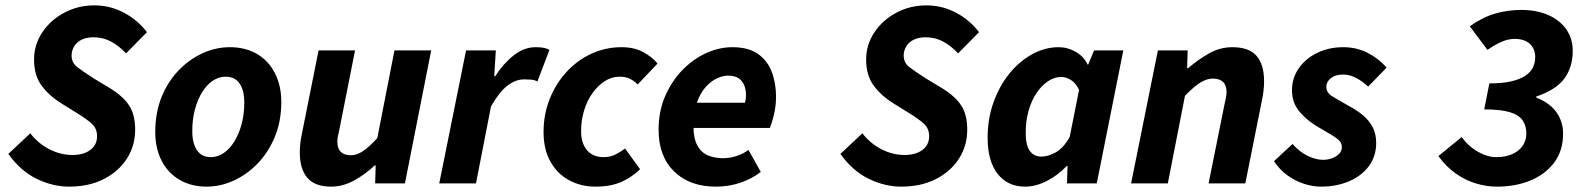

<svg xmlns="http://www.w3.org/2000/svg" viewBox="-20 -684 5909 716"><path d="M238 12Q177 12 117 -17Q57 -46 11 -110L93 -187Q121 -150 163 -128Q205 -106 251 -106Q278 -106 298.5 -114.5Q319 -123 330.5 -138.5Q342 -154 342 -176Q342 -205 322 -223Q302 -241 266 -263L208 -299Q163 -327 135 -365Q107 -403 107 -462Q107 -517 137.5 -563Q168 -609 219.5 -636.5Q271 -664 332 -664Q390 -664 441.5 -637Q493 -610 528 -564L450 -485Q425 -512 395 -528.5Q365 -545 329 -545Q303 -545 284.5 -536Q266 -527 256.5 -511Q247 -495 247 -477Q247 -450 268.5 -433.5Q290 -417 329 -392L392 -354Q440 -324 462 -290Q484 -256 484 -200Q484 -141 453.5 -93Q423 -45 367.5 -16.5Q312 12 238 12Z M751 12Q693 12 649.5 -13.5Q606 -39 582.5 -85Q559 -131 559 -192Q559 -264 582.5 -322Q606 -380 646 -421.5Q686 -463 735.5 -485.5Q785 -508 837 -508Q895 -508 938 -483Q981 -458 1005 -411.5Q1029 -365 1029 -304Q1029 -232 1005 -174Q981 -116 941 -74.5Q901 -33 851.5 -10.5Q802 12 751 12ZM766 -98Q792 -98 814.5 -113.5Q837 -129 854 -156.5Q871 -184 881 -221Q891 -258 891 -301Q891 -347 873.5 -372.5Q856 -398 821 -398Q796 -398 773.5 -383Q751 -368 734 -340.5Q717 -313 707 -276Q697 -239 697 -195Q697 -150 714.5 -124Q732 -98 766 -98Z M1215 12Q1154 12 1126 -21Q1098 -54 1098 -115Q1098 -132 1100 -150Q1102 -168 1106 -186L1168 -496H1304L1246 -203Q1243 -189 1240.5 -177.5Q1238 -166 1238 -156Q1238 -130 1251 -117.5Q1264 -105 1288 -105Q1311 -105 1334.5 -121Q1358 -137 1387 -169L1451 -496H1588L1490 0H1379L1381 -67H1377Q1344 -35 1301.5 -11.5Q1259 12 1215 12Z M1618 0 1718 -496H1829L1823 -400H1827Q1856 -446 1895 -477Q1934 -508 1977 -508Q1996 -508 2008.5 -505.5Q2021 -503 2029 -498L1984 -380Q1974 -386 1960.5 -387Q1947 -388 1935 -388Q1902 -388 1871.5 -364Q1841 -340 1811 -287L1755 0Z M2201 12Q2146 12 2102 -12Q2058 -36 2032.5 -81.5Q2007 -127 2007 -192Q2007 -257 2029.5 -314Q2052 -371 2091.5 -414.5Q2131 -458 2184 -483Q2237 -508 2298 -508Q2346 -508 2380 -489Q2414 -470 2432 -447L2358 -369Q2344 -383 2328.5 -390.5Q2313 -398 2290 -398Q2261 -398 2235.5 -381.5Q2210 -365 2190 -337.5Q2170 -310 2158.5 -273Q2147 -236 2147 -195Q2147 -150 2169 -124Q2191 -98 2231 -98Q2256 -98 2275.5 -108Q2295 -118 2311 -130L2367 -53Q2338 -24 2298 -6Q2258 12 2201 12Z M2649 12Q2552 12 2494 -44.5Q2436 -101 2436 -200Q2436 -269 2460.5 -325.5Q2485 -382 2525 -423Q2565 -464 2613.5 -486Q2662 -508 2711 -508Q2771 -508 2806.5 -483Q2842 -458 2858 -416Q2874 -374 2874 -322Q2874 -298 2870 -275.5Q2866 -253 2860.5 -235Q2855 -217 2851 -207H2538L2548 -301H2758Q2760 -308 2761 -314.5Q2762 -321 2762 -329Q2762 -349 2755.5 -365.5Q2749 -382 2734.5 -392Q2720 -402 2695 -402Q2676 -402 2654 -392Q2632 -382 2612 -360Q2592 -338 2579 -302Q2566 -266 2566 -215Q2566 -168 2580.5 -141.5Q2595 -115 2620 -104.5Q2645 -94 2677 -94Q2702 -94 2727.5 -102.5Q2753 -111 2771 -125L2817 -43Q2787 -19 2743.5 -3.5Q2700 12 2649 12Z M3341 12Q3280 12 3220 -17Q3160 -46 3114 -110L3196 -187Q3224 -150 3266 -128Q3308 -106 3354 -106Q3381 -106 3401.5 -114.5Q3422 -123 3433.5 -138.5Q3445 -154 3445 -176Q3445 -205 3425 -223Q3405 -241 3369 -263L3311 -299Q3266 -327 3238 -365Q3210 -403 3210 -462Q3210 -517 3240.5 -563Q3271 -609 3322.5 -636.5Q3374 -664 3435 -664Q3493 -664 3544.5 -637Q3596 -610 3631 -564L3553 -485Q3528 -512 3498 -528.5Q3468 -545 3432 -545Q3406 -545 3387.5 -536Q3369 -527 3359.5 -511Q3350 -495 3350 -477Q3350 -450 3371.5 -433.5Q3393 -417 3432 -392L3495 -354Q3543 -324 3565 -290Q3587 -256 3587 -200Q3587 -141 3556.5 -93Q3526 -45 3470.5 -16.5Q3415 12 3341 12Z M3803 12Q3738 12 3700.5 -35.5Q3663 -83 3663 -170Q3663 -241 3685 -302.5Q3707 -364 3744.5 -410Q3782 -456 3829.5 -482Q3877 -508 3928 -508Q3962 -508 3992 -490.5Q4022 -473 4036 -443H4038L4060 -496H4169L4070 0H3959L3961 -65H3958Q3925 -30 3883.5 -9Q3842 12 3803 12ZM3863 -100Q3888 -100 3916.5 -115.5Q3945 -131 3969 -173L4004 -349Q3992 -374 3974 -385.5Q3956 -397 3938 -397Q3912 -397 3888 -381Q3864 -365 3845 -336.5Q3826 -308 3815.5 -270Q3805 -232 3805 -188Q3805 -142 3820.5 -121Q3836 -100 3863 -100Z M4198 0 4298 -496H4409L4407 -430H4411Q4447 -461 4488 -484.5Q4529 -508 4576 -508Q4638 -508 4666 -475.5Q4694 -443 4694 -381Q4694 -364 4692 -346.5Q4690 -329 4686 -310L4624 0H4487L4546 -293Q4549 -308 4551.5 -319Q4554 -330 4554 -340Q4554 -366 4541 -378.5Q4528 -391 4503 -391Q4480 -391 4455.5 -375.5Q4431 -360 4399 -327L4335 0Z M4906 12Q4876 12 4843 1.5Q4810 -9 4780.5 -30.5Q4751 -52 4731 -83L4800 -147Q4828 -116 4858 -102Q4888 -88 4914 -88Q4933 -88 4949 -94.5Q4965 -101 4974.5 -111Q4984 -121 4984 -135Q4984 -150 4974 -160Q4964 -170 4944.5 -181.5Q4925 -193 4896 -210Q4857 -232 4827.5 -266Q4798 -300 4798 -347Q4798 -393 4823.5 -429.5Q4849 -466 4892.5 -487Q4936 -508 4989 -508Q5039 -508 5080 -487Q5121 -466 5151 -432L5082 -361Q5062 -380 5038 -393Q5014 -406 4988 -406Q4960 -406 4943 -392.5Q4926 -379 4926 -360Q4926 -337 4952 -322.5Q4978 -308 5008 -290Q5037 -275 5060.5 -256Q5084 -237 5098 -211.5Q5112 -186 5112 -151Q5112 -102 5085.5 -65.5Q5059 -29 5012 -8.5Q4965 12 4906 12Z M5562 12Q5523 12 5483.5 0Q5444 -12 5408 -37.5Q5372 -63 5344 -102L5431 -173Q5447 -150 5468.5 -133.5Q5490 -117 5513.5 -107.5Q5537 -98 5559 -98Q5594 -98 5619 -109Q5644 -120 5658 -140Q5672 -160 5672 -187Q5672 -214 5658.5 -234.5Q5645 -255 5611 -265.5Q5577 -276 5515 -276L5534 -373Q5585 -373 5617.5 -381Q5650 -389 5669.5 -402.5Q5689 -416 5697 -433.5Q5705 -451 5705 -471Q5705 -502 5685 -520.5Q5665 -539 5628 -539Q5605 -539 5580.5 -528.5Q5556 -518 5527 -498L5461 -586Q5509 -620 5556 -633.5Q5603 -647 5653 -647Q5710 -647 5753.5 -628Q5797 -609 5821 -574.5Q5845 -540 5845 -494Q5845 -434 5814 -391.5Q5783 -349 5709 -324V-320Q5760 -300 5784.5 -265Q5809 -230 5809 -186Q5809 -122 5776 -78Q5743 -34 5687.5 -11Q5632 12 5562 12Z"/></svg>

Font: Source Sans 3
Style: Bold Italic
Weight: 700
Italic angle: -11°
Designer: Paul D. Hunt
Foundry: Adobe
Version: Version 3.052;hotconv 1.1.0;makeotfexe 2.6.0